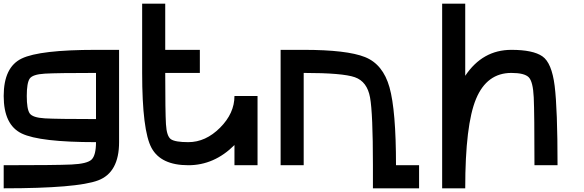

<svg xmlns="http://www.w3.org/2000/svg" viewBox="-20 -895 3165 1040"><path d="M500 -250V-500Q289.1 -500 222.7 -496.1Q156.2 -492.2 140.6 -468.8Q125 -445.3 125 -375Q125 -304.7 140.6 -281.2Q156.2 -257.8 222.7 -253.9Q289.1 -250 500 -250ZM0 0Q281.2 0 367.2 -3.9Q453.1 -7.8 476.6 -31.2Q500 -54.7 500 -125Q195.3 -125 97.7 -171.9Q0 -218.8 0 -375Q0 -531.2 97.7 -578.1Q195.3 -625 500 -625H625V-125Q625 39.1 511.7 82Q398.4 125 0 125Z M1000 0Q851.6 0 800.8 -93.8Q750 -187.5 750 -500V-875H875V-625H1062.5V-500H875Q875 -289.1 878.9 -222.7Q882.8 -156.2 906.2 -140.6Q929.7 -125 1000 -125Q1093.8 -125 1171.9 -203.1Q1250 -281.2 1250 -375H1375V0H1250V-109.4Q1140.6 0 1000 0Z M1625 0H1500V-625H1625Q1859.4 -625 1957 -585.9Q2054.7 -546.9 2089.8 -421.9Q2125 -296.9 2125 0H2250V125H2000V0Q2000 -281.2 1984.4 -367.2Q1968.8 -453.1 1902.3 -476.6Q1835.9 -500 1625 -500Z M2750 -625Q2867.2 -625 2918 -589.8Q2968.8 -554.7 2984.4 -429.7Q3000 -304.7 3000 0H2875Q2875 -281.2 2871.1 -367.2Q2867.2 -453.1 2843.8 -476.6Q2820.3 -500 2750 -500Q2617.2 -500 2558.6 -359.4Q2500 -218.8 2500 125H2375V-875H2500V-484.4Q2593.8 -625 2750 -625Z"/></svg>

Font: CraftyPE
Style: Regular
Weight: 400
Designer: Erek Butcher
Foundry: Haunted Coop
Version: Version 0.018;April 4, 2024;FontCreator 15.0.0.2962 64-bit